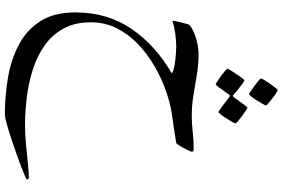

<svg xmlns="http://www.w3.org/2000/svg" viewBox="-206 -438 1157 786"><g transform="rotate(90 373.0 -44.5)"><path d="M713.9 424.8Q713.9 426.8 690.2 436.5Q666.5 446.3 630.4 459.5Q594.2 472.7 556.2 485.4Q518.1 498 488.8 506.3Q459.5 514.6 449.7 514.6Q371.6 514.6 296.6 501.7Q221.7 488.8 161.6 456.8Q101.6 424.8 65.9 368.7Q30.3 312.5 30.3 226.1Q30.3 93.8 98.4 -4.9Q166.5 -103.5 279.8 -168.5Q269 -176.3 246.1 -180.2Q223.1 -184.1 200.9 -185.5Q178.7 -187 169.9 -187Q146 -187 116.5 -182.9Q86.9 -178.7 64 -171.4Q64 -174.8 66.9 -188Q69.8 -201.2 73.5 -215.1Q77.1 -229 78.6 -234.9Q80.1 -242.7 98.9 -252.9Q117.7 -263.2 146 -270.8Q174.3 -278.3 203.1 -278.3Q245.1 -278.3 286.6 -271.2Q328.1 -264.2 369.9 -257.3Q411.6 -250.5 453.1 -250.5Q485.4 -250.5 518.6 -254.4Q551.8 -258.3 587.9 -258.3Q591.8 -258.3 596.2 -257.1Q600.6 -255.9 600.6 -250.5Q600.6 -247.1 592.8 -231.4Q585 -215.8 576.2 -201.4Q567.4 -187 564.5 -187Q540.5 -182.6 506.6 -177.7Q472.7 -172.9 442.4 -168.5Q398.9 -161.6 348.6 -143.8Q298.3 -126 249.3 -97.4Q200.2 -68.8 159.7 -30Q119.1 8.8 95 56.9Q70.8 105 70.8 162.1Q70.8 228.5 96.7 275.1Q122.6 321.8 166.5 352.5Q210.4 383.3 265.6 400.6Q320.8 418 379.9 425Q439 432.1 494.1 432.1Q529.3 432.1 570.3 428.2Q611.3 424.3 647.9 420.4Q684.6 416.5 706.1 416.5Q713.9 416.5 713.9 424.8ZM411.1 -555.2Q411.1 -552.2 405 -541.3Q398.9 -530.3 390.6 -517.1Q382.3 -503.9 374.8 -494.4Q367.2 -484.9 364.3 -484.9Q362.8 -484.9 353 -491.5Q343.3 -498 331.1 -507.1Q318.8 -516.1 309.8 -523.9Q300.8 -531.7 300.8 -534.2Q300.8 -537.1 307.4 -547.9Q314 -558.6 322.8 -571.3Q331.5 -584 338.9 -593.3Q346.2 -602.5 347.7 -602.5Q350.6 -602.5 360.8 -595.9Q371.1 -589.4 382.6 -580.3Q394 -571.3 402.6 -564Q411.1 -556.6 411.1 -555.2ZM484.9 -429.7Q484.9 -427.2 478.8 -416.3Q472.7 -405.3 464.1 -392.1Q455.6 -378.9 448.2 -369.4Q440.9 -359.9 438 -359.9Q436.5 -359.9 427.5 -366.2Q418.5 -372.6 407 -381.1Q395.5 -389.6 387 -396.5Q378.4 -403.3 377.4 -403.8Q374.5 -406.2 372.1 -406.2Q369.6 -406.2 367.2 -403.8Q366.2 -402.8 356.9 -389.2Q347.7 -375.5 337.6 -362.1Q327.6 -348.6 324.7 -348.6Q322.8 -348.6 312.7 -355Q302.7 -361.3 290.8 -370.1Q278.8 -378.9 270 -386.5Q261.2 -394 261.2 -396.5Q261.2 -399.4 267.8 -410.2Q274.4 -420.9 283 -433.8Q291.5 -446.8 298.8 -456.3Q306.2 -465.8 307.6 -465.8Q312 -465.8 325.7 -455.6Q339.4 -445.3 352.1 -434.8Q364.7 -424.3 365.7 -422.9Q370.1 -418.5 372.1 -418.5Q375 -418.5 378.4 -423.8Q379.4 -425.3 388.9 -438.7Q398.4 -452.1 408.4 -465.3Q418.5 -478.5 420.4 -478.5Q422.9 -478.5 432.9 -471.7Q442.9 -464.8 455.1 -455.8Q467.3 -446.8 476.1 -439Q484.9 -431.2 484.9 -429.7Z"/></g></svg>

Font: Rohingya Solluk
Style: Regular
Weight: 400
Designer: SIL International
Foundry: SIL International
Version: Version 1.001